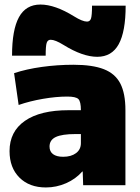

<svg xmlns="http://www.w3.org/2000/svg" viewBox="-20 -815 615 845"><path d="M22 -150Q22 -236 89.5 -283Q157 -330 282 -330H336Q336 -368 325 -379Q314 -390 276 -390Q227 -390 169 -380Q111 -370 62 -353L42 -493Q96 -511 164.5 -520.5Q233 -530 303 -530Q387 -530 437 -510.5Q487 -491 509.5 -447.5Q532 -404 532 -330V0H346L344 -60H342Q313 -27 270.5 -8.5Q228 10 182 10Q109 10 65.5 -33.5Q22 -77 22 -150ZM258 -125Q293 -125 314.5 -141Q336 -157 336 -185V-225H312Q253 -225 225.5 -212Q198 -199 198 -170Q198 -148 213.5 -136.5Q229 -125 258 -125ZM260 -617Q223 -640 203 -640Q190 -640 185.5 -626.5Q181 -613 181 -570H33Q33 -684 63.5 -739.5Q94 -795 158 -795Q222 -795 306 -743Q343 -720 363 -720Q376 -720 380.5 -733.5Q385 -747 385 -790H533Q533 -676 502.5 -620.5Q472 -565 408 -565Q344 -565 260 -617Z"/></svg>

Font: Enso Black
Style: Regular
Weight: 900
Designer: Coji Morishita
Foundry: UNDERFOREST DESIGN
Version: Version 1.000